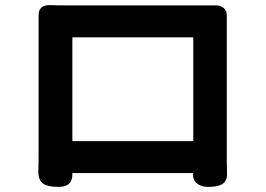

<svg xmlns="http://www.w3.org/2000/svg" viewBox="-20 -720 1039 751"><path d="M209 11Q167 11 150 -1Q129 -15 130 -51Q131 -77 131 -127V-606Q131 -632 131 -657Q129 -702 178 -700Q199 -699 233 -699H502H772Q796 -699 820 -699Q843 -700 855.5 -688.5Q868 -677 867 -656Q867 -631 867 -606V-126Q867 -117 867 -92Q868 -59 868 -42Q869 -11 848 1Q831 11 793 11Q767 11 750.5 -2.5Q734 -16 735 -41V-43H263V-41Q265 11 209 11ZM263 -168H499H736V-574H263Z"/></svg>

Font: GenSenRounded TW B
Style: Regular
Weight: 700
Version: Version 1.501;PS 1;hotconv 16.6.51;makeotf.lib2.5.65220